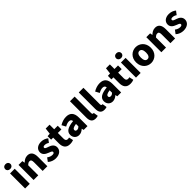

<svg xmlns="http://www.w3.org/2000/svg" viewBox="519 -2596 4479 4479"><g transform="rotate(-45 2758.0 -357.0)"><path d="M63 0H217V-497H63ZM140 -567C191 -567 227 -598 227 -647C227 -695 191 -726 140 -726C89 -726 53 -695 53 -647C53 -598 89 -567 140 -567Z M343 0H497V-333C528 -361 549 -378 584 -378C624 -378 642 -357 642 -288V0H797V-308C797 -432 751 -509 643 -509C575 -509 525 -475 484 -435H480L469 -497H343Z M1067 12C1202 12 1274 -59 1274 -150C1274 -232 1214 -277 1138 -301C1075 -321 1047 -333 1047 -359C1047 -381 1064 -395 1100 -395C1134 -395 1171 -385 1207 -359L1273 -446C1230 -482 1168 -509 1095 -509C979 -509 903 -446 903 -352C903 -275 963 -230 1034 -204C1087 -184 1129 -171 1129 -141C1129 -117 1112 -102 1070 -102C1031 -102 986 -114 940 -150L875 -63C925 -14 1001 12 1067 12Z M1539 12C1588 12 1626 2 1652 -8L1628 -116C1615 -111 1598 -109 1582 -109C1545 -109 1519 -130 1519 -186V-376H1636V-497H1519V-649H1391L1373 -497L1297 -492V-376H1364V-184C1364 -67 1415 12 1539 12Z M1838 12C1894 12 1939 -13 1980 -50H1984L1995 0H2121V-282C2121 -438 2049 -509 1921 -509C1843 -509 1772 -484 1707 -444L1761 -344C1811 -372 1851 -386 1891 -386C1942 -386 1963 -362 1967 -321C1771 -301 1690 -244 1690 -139C1690 -56 1747 12 1838 12ZM1891 -108C1857 -108 1838 -122 1838 -151C1838 -186 1868 -213 1967 -226V-147C1943 -123 1922 -108 1891 -108Z M2383 12C2417 12 2443 6 2460 -1L2442 -115C2434 -113 2430 -113 2424 -113C2412 -113 2396 -123 2396 -155V-699H2242V-161C2242 -57 2277 12 2383 12Z M2673 12C2707 12 2733 6 2750 -1L2732 -115C2724 -113 2720 -113 2714 -113C2702 -113 2686 -123 2686 -155V-699H2532V-161C2532 -57 2567 12 2673 12Z M2948 12C3004 12 3049 -13 3090 -50H3094L3105 0H3231V-282C3231 -438 3159 -509 3031 -509C2953 -509 2882 -484 2817 -444L2871 -344C2921 -372 2961 -386 3001 -386C3052 -386 3073 -362 3077 -321C2881 -301 2800 -244 2800 -139C2800 -56 2857 12 2948 12ZM3001 -108C2967 -108 2948 -122 2948 -151C2948 -186 2978 -213 3077 -226V-147C3053 -123 3032 -108 3001 -108Z M3528 12C3577 12 3615 2 3641 -8L3617 -116C3604 -111 3587 -109 3571 -109C3534 -109 3508 -130 3508 -186V-376H3625V-497H3508V-649H3380L3362 -497L3286 -492V-376H3353V-184C3353 -67 3404 12 3528 12Z M3721 0H3875V-497H3721ZM3798 -567C3849 -567 3885 -598 3885 -647C3885 -695 3849 -726 3798 -726C3747 -726 3711 -695 3711 -647C3711 -598 3747 -567 3798 -567Z M4216 12C4343 12 4460 -84 4460 -249C4460 -414 4343 -509 4216 -509C4090 -509 3973 -414 3973 -249C3973 -84 4090 12 4216 12ZM4216 -113C4158 -113 4131 -166 4131 -249C4131 -331 4158 -385 4216 -385C4274 -385 4301 -331 4301 -249C4301 -166 4274 -113 4216 -113Z M4558 0H4712V-333C4743 -361 4764 -378 4799 -378C4839 -378 4857 -357 4857 -288V0H5012V-308C5012 -432 4966 -509 4858 -509C4790 -509 4740 -475 4699 -435H4695L4684 -497H4558Z M5282 12C5417 12 5489 -59 5489 -150C5489 -232 5429 -277 5353 -301C5290 -321 5262 -333 5262 -359C5262 -381 5279 -395 5315 -395C5349 -395 5386 -385 5422 -359L5488 -446C5445 -482 5383 -509 5310 -509C5194 -509 5118 -446 5118 -352C5118 -275 5178 -230 5249 -204C5302 -184 5344 -171 5344 -141C5344 -117 5327 -102 5285 -102C5246 -102 5201 -114 5155 -150L5090 -63C5140 -14 5216 12 5282 12Z"/></g></svg>

Font: Source Sans Pro
Style: Bold
Weight: 700
Designer: Paul D. Hunt
Foundry: Adobe Systems Incorporated
Version: Version 3.006;hotconv 1.0.111;makeotfexe 2.5.65597